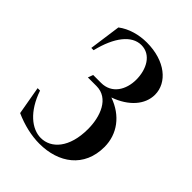

<svg xmlns="http://www.w3.org/2000/svg" viewBox="-208 -824 948 948"><g transform="rotate(45 265.5 -350.5)"><path d="M235 14C369 14 474 -60 474 -202C474 -292 419 -366 325 -399C415 -431 468 -492 468 -561C468 -645 386 -715 257 -715C203 -715 147 -700 105 -668L82 -502H98C126 -618 180 -687 247 -687C315 -687 350 -620 350 -548C350 -478 313 -414 238 -414H183L173 -387H233C319 -387 354 -295 354 -207C354 -77 292 -11 220 -11C157 -11 89 -65 52 -174H35L61 -26C119 0 180 14 235 14Z"/></g></svg>

Font: Sprat Condensed Medium
Style: Regular
Weight: 500
Width: 3
Designer: Ethan Nakache
Foundry: Collletttivo
Version: Version 2.000;Glyphs 3.2 (3217)